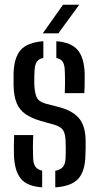

<svg xmlns="http://www.w3.org/2000/svg" viewBox="-20 -780 415 806"><path d="M38.5 -128.5Q38 -152 38.2 -172.5Q38.5 -193 39.5 -213H119.5Q118 -181.5 118.2 -159Q118.5 -136.5 119 -119.5Q119.5 -94 128.2 -81Q137 -68 157 -63.5V6.5Q93.5 2 67.2 -30.2Q41 -62.5 38.5 -128.5ZM212 6.5V-63Q234.5 -67 244.8 -80.2Q255 -93.5 255.5 -120Q256 -134.5 256 -143.8Q256 -153 256 -161.8Q256 -170.5 255.5 -183Q255 -215.5 246 -231.5Q237 -247.5 209.5 -256L152 -272Q111.5 -284 86.5 -301.5Q61.5 -319 50 -347Q38.5 -375 37 -419Q37 -435.5 37 -446.8Q37 -458 37 -470.5Q38.5 -537.5 66.5 -569.8Q94.5 -602 162 -607V-537Q142.5 -533 134.2 -520.2Q126 -507.5 125 -482Q124.5 -473.5 124 -459.8Q123.5 -446 124 -427.5Q125 -394 133 -373.8Q141 -353.5 171.5 -345L225.5 -331Q283.5 -316.5 311.5 -283.8Q339.5 -251 339.5 -186Q339.5 -169.5 339.5 -156.5Q339.5 -143.5 338.5 -126.5Q337 -61 308.5 -29.5Q280 2 212 6.5ZM252 -389Q252.5 -404.5 252.8 -422Q253 -439.5 252.8 -455.5Q252.5 -471.5 252 -482.5Q251.5 -507 243.8 -519.8Q236 -532.5 216.5 -536.5V-607Q279 -602 306 -570.2Q333 -538.5 335.5 -472Q335.5 -464.5 335.5 -448.8Q335.5 -433 335.2 -416.5Q335 -400 334 -389ZM159.5 -640 244.5 -760H312.5L225 -640Z"/></svg>

Font: Big Shoulders Stencil Text Thin Medium
Style: Regular
Weight: 500
Version: Version 2.001